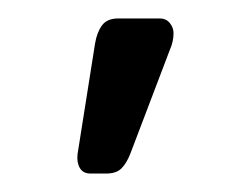

<svg xmlns="http://www.w3.org/2000/svg" viewBox="-20 -621 253 208"><path d="M78 -433Q70 -433 66.5 -439Q63 -445 64 -454L83 -574Q85 -586 90.5 -593.5Q96 -601 108 -601H153Q160 -601 164 -596Q168 -591 168 -585Q168 -576 164 -567L121 -454Q117 -444 111.5 -438.5Q106 -433 95 -433Z"/></svg>

Font: Rubik Light Light
Style: Regular
Weight: 300
Version: Version 2.101